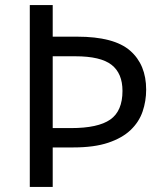

<svg xmlns="http://www.w3.org/2000/svg" viewBox="-20 -734 645 754"><path d="M97 0V-714H187V-590H283Q428 -590 491 -535Q554 -480 554 -382Q554 -337 540 -296Q526 -255 493 -223.5Q460 -192 405 -173.5Q350 -155 268 -155H187V0ZM259 -231Q365 -231 413 -264.5Q461 -298 461 -377Q461 -446 418 -479.5Q375 -513 276 -513H187V-231Z"/></svg>

Font: BC Sans
Style: Regular
Weight: 400
Designer: Monotype Design Team
Province of B.C.
Foundry: Monotype Imaging Inc.
Version: Version 2.000;GOOG;noto-source:20170915:90ef993387c0